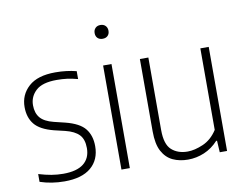

<svg xmlns="http://www.w3.org/2000/svg" viewBox="-80 -860 1262 982"><g transform="rotate(-10 550.5 -369.0)"><path d="M179.5 9Q112.5 9 52.5 -11V-51.5Q89 -40.5 119.2 -35.5Q149.5 -30.5 180 -30.5Q250.5 -30.5 285.8 -58.8Q321 -87 321 -139Q321 -185 298.2 -208.8Q275.5 -232.5 227.5 -244.5L170.5 -258Q100.5 -276 72 -311.2Q43.5 -346.5 43.5 -400.5Q43.5 -464.5 90 -506.5Q136.5 -548.5 228.5 -548.5Q259 -548.5 285.5 -545.2Q312 -542 338 -535.5V-494.5Q307.5 -502.5 282.5 -505.8Q257.5 -509 229 -509Q154 -509 120.8 -478Q87.5 -447 87.5 -402.5Q87.5 -362 108.2 -337.2Q129 -312.5 177 -300.5L234.5 -286.5Q308 -268 336.2 -232.2Q364.5 -196.5 364.5 -141.5Q364.5 -71 317.2 -31Q270 9 179.5 9Z M476 0V-540.5H519.5V0ZM498 -675.5Q481.5 -675.5 471.8 -685Q462 -694.5 462 -711Q462 -727 471.8 -737Q481.5 -747 498 -747Q514.5 -747 524.2 -737Q534 -727 534 -711Q534 -694.5 524.2 -685Q514.5 -675.5 498 -675.5Z M821 9Q777 9 742.2 -7.2Q707.5 -23.5 687.2 -61.2Q667 -99 667 -164.5V-540.5H711V-164Q711 -89.5 743 -60.8Q775 -32 826 -32Q862.5 -32 906.8 -51.2Q951 -70.5 981 -117V-540.5H1024.5V0H986.5L983 -60.5H978.5Q946.5 -25.5 905.5 -8.2Q864.5 9 821 9Z"/></g></svg>

Font: Encode Sans Semi Condensed ExtraLight
Style: Regular
Weight: 200
Width: 4
Designer: Multiple Designers
Foundry: Impallari Type
Version: Version 3.000; ttfautohint (v1.8.3) -l 8 -r 50 -G 200 -x 14 